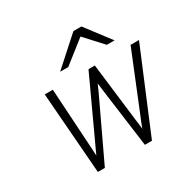

<svg xmlns="http://www.w3.org/2000/svg" viewBox="-162 -889 1041 1047"><g transform="rotate(-30 358.0 -366.0)"><path d="M162.5 0 123 -511H174L196.5 -145.5Q197.5 -130 198.2 -113.5Q199 -97 200 -81.5Q206.5 -96 214.8 -114Q223 -132 229.5 -145.5L398.5 -511H438.5L482.5 -145.5Q485 -129.5 486.8 -114.2Q488.5 -99 490 -83Q496 -99 502.2 -114.5Q508.5 -130 515 -145.5L663.5 -511H716.5L503 0H458.5L409.5 -366.5Q408 -378.5 406.2 -393.5Q404.5 -408.5 403 -418.5Q398 -406.5 391.5 -392.2Q385 -378 379.5 -366L206.5 0ZM257.5 -576 431 -732H481.5L600 -576H551.5L449.5 -687L308.5 -576Z"/></g></svg>

Font: Overpass ExtraLight
Style: Italic
Weight: 250
Italic angle: -10°
Designer: Delve Withrington, Dave Bailey, Thomas Jockin
Foundry: Delve Fonts LLC
Version: Version 4.000